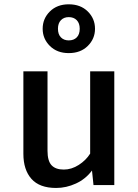

<svg xmlns="http://www.w3.org/2000/svg" viewBox="-20 -881 655 914"><path d="M206.2 -541.5V-163.1Q206.2 -114.9 225.4 -94.4Q244.6 -73.8 283.6 -73.8Q320.5 -73.8 354.9 -95.9Q389.2 -117.9 409.2 -149.7V-541.5H524.1V0H425.1L417.9 -69.2Q387.7 -28.7 341.5 -7.4Q295.4 13.8 247.2 13.8Q168.2 13.8 129.7 -29.5Q91.3 -72.8 91.3 -148.7V-541.5ZM307.2 -860.5Q363.6 -860.5 397.9 -826.4Q432.3 -792.3 432.3 -744.1Q432.3 -696.4 397.9 -662.3Q363.6 -628.2 307.2 -628.2Q251.8 -628.2 217.4 -662.3Q183.1 -696.4 183.1 -744.1Q183.1 -792.3 217.4 -826.4Q251.8 -860.5 307.2 -860.5ZM307.2 -799.5Q284.1 -799.5 270 -784.9Q255.9 -770.3 255.9 -744.1Q255.9 -717.4 270 -703.1Q284.1 -688.7 307.2 -688.7Q331.3 -688.7 345.4 -703.1Q359.5 -717.4 359.5 -744.1Q359.5 -770.3 345.4 -784.9Q331.3 -799.5 307.2 -799.5Z"/></svg>

Font: Fira Code Medium
Style: Regular
Weight: 500
Designer: Carrois Corporate, Edenspiekermann AG, Nikita Prokopov
Foundry: Carrois Corporate, Edenspiekermann AG, Nikita Prokopov
Version: Version 6.002